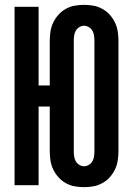

<svg xmlns="http://www.w3.org/2000/svg" viewBox="-20 -763 540 791"><path d="M326 8Q307 8 287.5 4.5Q268 1 251 -8.5Q234 -18 221 -32.5Q208 -47 199.5 -64.5Q191 -82 188 -101.5Q185 -121 185 -140V-324H139V0H40V-735H139V-411H185V-595Q185 -614 188 -633.5Q191 -653 199.5 -670.5Q208 -688 221 -702.5Q234 -717 251 -726.5Q268 -736 287.5 -739.5Q307 -743 326 -743Q346 -743 365 -739.5Q384 -736 401.5 -726.5Q419 -717 432 -702.5Q445 -688 453.5 -670.5Q462 -653 465 -633.5Q468 -614 468 -595V-140Q468 -121 465 -101.5Q462 -82 453.5 -64.5Q445 -47 432 -32.5Q419 -18 401.5 -8.5Q384 1 365 4.5Q346 8 326 8ZM326 -78Q337 -78 346.5 -84Q356 -90 361 -99Q366 -108 367.5 -118.5Q369 -129 369 -140V-595Q369 -606 367.5 -616.5Q366 -627 361 -636Q356 -645 346.5 -651Q337 -657 326 -657Q316 -657 306.5 -651Q297 -645 292 -636Q287 -627 285.5 -616.5Q284 -606 284 -595V-140Q284 -129 285.5 -118.5Q287 -108 292 -99Q297 -90 306.5 -84Q316 -78 326 -78Z"/></svg>

Font: Iosevka SS04 Semibold
Style: Regular
Weight: 600
Monospace: yes
Designer: Belleve Invis
Foundry: Belleve Invis
Version: Version 19.0.0; ttfautohint (v1.8.4)